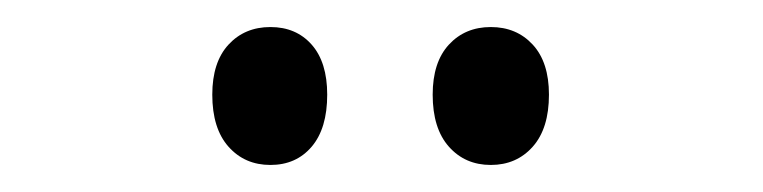

<svg xmlns="http://www.w3.org/2000/svg" viewBox="-20 -738 564 142"><path d="M180 -718Q199 -718 210.5 -705Q222 -692 222 -668Q222 -643 210.5 -629.5Q199 -616 180 -616Q161 -616 149 -629.5Q137 -643 137 -668Q137 -692 149 -705Q161 -718 180 -718ZM343 -718Q362 -718 374 -705Q386 -692 386 -668Q386 -643 374 -629.5Q362 -616 343 -616Q324 -616 312 -629.5Q300 -643 300 -668Q300 -692 312 -705Q324 -718 343 -718Z"/></svg>

Font: Noto Sans UI Cond
Style: Regular
Weight: 400
Width: 3
Designer: Monotype Design Team
Foundry: Monotype Imaging Inc.
Version: Version 1.001